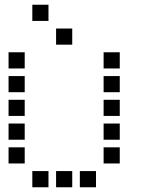

<svg xmlns="http://www.w3.org/2000/svg" viewBox="-20 -804 640 808"><path d="M117 -784Q116 -784 116 -784Q116 -784 116 -783V-717Q116 -716 116 -716Q116 -716 117 -716H183Q184 -716 184 -716Q184 -716 184 -717V-783Q184 -784 184 -784Q184 -784 183 -784ZM217 -684Q216 -684 216 -684Q216 -684 216 -683V-617Q216 -616 216 -616Q216 -616 217 -616H283Q284 -616 284 -616Q284 -616 284 -617V-683Q284 -684 284 -684Q284 -684 283 -684ZM17 -584Q16 -584 16 -584Q16 -584 16 -583V-517Q16 -516 16 -516Q16 -516 17 -516H83Q84 -516 84 -516Q84 -516 84 -517V-583Q84 -584 84 -584Q84 -584 83 -584ZM417 -584Q416 -584 416 -584Q416 -584 416 -583V-517Q416 -516 416 -516Q416 -516 417 -516H483Q484 -516 484 -516Q484 -516 484 -517V-583Q484 -584 484 -584Q484 -584 483 -584ZM17 -484Q16 -484 16 -484Q16 -484 16 -483V-417Q16 -416 16 -416Q16 -416 17 -416H83Q84 -416 84 -416Q84 -416 84 -417V-483Q84 -484 84 -484Q84 -484 83 -484ZM417 -484Q416 -484 416 -484Q416 -484 416 -483V-417Q416 -416 416 -416Q416 -416 417 -416H483Q484 -416 484 -416Q484 -416 484 -417V-483Q484 -484 484 -484Q484 -484 483 -484ZM17 -384Q16 -384 16 -384Q16 -384 16 -383V-317Q16 -316 16 -316Q16 -316 17 -316H83Q84 -316 84 -316Q84 -316 84 -317V-383Q84 -384 84 -384Q84 -384 83 -384ZM417 -384Q416 -384 416 -384Q416 -384 416 -383V-317Q416 -316 416 -316Q416 -316 417 -316H483Q484 -316 484 -316Q484 -316 484 -317V-383Q484 -384 484 -384Q484 -384 483 -384ZM17 -284Q16 -284 16 -284Q16 -284 16 -283V-217Q16 -216 16 -216Q16 -216 17 -216H83Q84 -216 84 -216Q84 -216 84 -217V-283Q84 -284 84 -284Q84 -284 83 -284ZM417 -284Q416 -284 416 -284Q416 -284 416 -283V-217Q416 -216 416 -216Q416 -216 417 -216H483Q484 -216 484 -216Q484 -216 484 -217V-283Q484 -284 484 -284Q484 -284 483 -284ZM17 -184Q16 -184 16 -184Q16 -184 16 -183V-117Q16 -116 16 -116Q16 -116 17 -116H83Q84 -116 84 -116Q84 -116 84 -117V-183Q84 -184 84 -184Q84 -184 83 -184ZM417 -184Q416 -184 416 -184Q416 -184 416 -183V-117Q416 -116 416 -116Q416 -116 417 -116H483Q484 -116 484 -116Q484 -116 484 -117V-183Q484 -184 484 -184Q484 -184 483 -184ZM117 -84Q116 -84 116 -84Q116 -84 116 -83V-17Q116 -16 116 -16Q116 -16 117 -16H183Q184 -16 184 -16Q184 -16 184 -17V-83Q184 -84 184 -84Q184 -84 183 -84ZM217 -84Q216 -84 216 -84Q216 -84 216 -83V-17Q216 -16 216 -16Q216 -16 217 -16H283Q284 -16 284 -16Q284 -16 284 -17V-83Q284 -84 284 -84Q284 -84 283 -84ZM317 -84Q316 -84 316 -84Q316 -84 316 -83V-17Q316 -16 316 -16Q316 -16 317 -16H383Q384 -16 384 -16Q384 -16 384 -17V-83Q384 -84 384 -84Q384 -84 383 -84Z"/></svg>

Font: Doto SemiBold
Style: Regular
Weight: 600
Monospace: yes
Version: Version 1.000